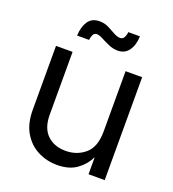

<svg xmlns="http://www.w3.org/2000/svg" viewBox="-129 -795 816 904"><g transform="rotate(20 278.5 -342.5)"><path d="M411.1 -213.9V-515.6H494.1V0H413.1V-83H411.1Q394.5 -45.9 356.7 -18.1Q318.8 9.8 257.8 9.8Q206.1 9.8 161.4 -12.9Q116.7 -35.6 89.6 -81.3Q62.5 -127 62.5 -195.3V-515.6H145.5V-201.2Q145.5 -134.3 180.7 -100.3Q215.8 -66.4 273.4 -66.4Q330.1 -66.4 370.6 -101.1Q411.1 -135.7 411.1 -213.9ZM342.3 -593.8Q318.8 -593.8 296.4 -603.8Q273.9 -613.8 255.4 -623.5Q236.8 -633.3 224.6 -633.3Q211.9 -633.3 206.1 -621.1Q200.2 -608.9 199.2 -595.2H139.2Q140.6 -638.2 159.2 -666.5Q177.7 -694.8 216.3 -694.8Q241.2 -694.8 261.7 -684.6Q282.2 -674.3 299.8 -664.1Q317.4 -653.8 333.5 -653.8Q355.5 -653.8 360.4 -692.9H418.5Q417 -647.9 397.2 -620.8Q377.4 -593.8 342.3 -593.8Z"/></g></svg>

Font: Inter Display
Style: Regular
Weight: 400
Designer: Rasmus Andersson
Foundry: rsms
Version: Version 4.000;git-37864ae